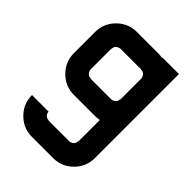

<svg xmlns="http://www.w3.org/2000/svg" viewBox="-233 -622 1078 1078"><g transform="rotate(45 305.5 -83.5)"><path d="M179.2 166.7Q180.8 180 190 190.4Q199.2 200.8 215 200.8V202.5H381.7Q395 200.8 405 191.7Q415 182.5 415 166.7H416.7V-3.3Q399.2 0 381.7 0H215Q145.8 0 97.1 -48.8Q48.3 -97.5 48.3 -166.7V-333.3Q48.3 -402.5 97.1 -451.2Q145.8 -500 215 -500H381.7Q399.2 -500 416.7 -496.7V-500H548.3V166.7Q548.3 235.8 499.6 284.6Q450.8 333.3 381.7 333.3H215Q145.8 333.3 97.1 284.6Q48.3 235.8 48.3 166.7ZM381.7 -130.8Q395 -132.5 405 -141.7Q415 -150.8 415 -166.7H416.7V-333.3Q415 -346.7 406.2 -356.7Q397.5 -366.7 381.7 -366.7V-368.3H215Q201.7 -366.7 191.2 -357.9Q180.8 -349.2 180.8 -333.3H179.2V-166.7Q180.8 -153.3 190 -142.9Q199.2 -132.5 215 -132.5V-130.8Z"/></g></svg>

Font: 0xA000-Squareish
Style: Squareish-Bold
Weight: 700
Version: Version 0.1